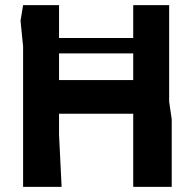

<svg xmlns="http://www.w3.org/2000/svg" viewBox="-20 -728 749 748"><path d="M70 0V-547L60 -647L70 -708H210V-416H499V-708H639V-332L649 -263V0H499V-285H210V-204L220 0ZM133 -520 134 -580H579V-520Z"/></svg>

Font: Rowdies Light
Style: Regular
Weight: 300
Designer: Jaikishan Patel
Version: Version 1.000; ttfautohint (v1.8.3)